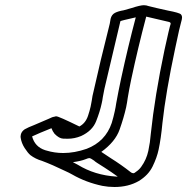

<svg xmlns="http://www.w3.org/2000/svg" viewBox="-20 -748 737 756"><path d="M506.3 -65.9Q508.8 -65.9 516.6 -72.3Q528.3 -80.1 536.1 -91.3Q556.6 -119.6 564 -153.8Q571.3 -188 573.7 -220.7Q589.4 -369.1 627.9 -552.2Q647 -640.1 651.9 -653.8V-655.3Q651.9 -659.7 645.5 -661.6L555.7 -682.6Q522.9 -558.6 496.6 -435.1Q488.3 -395.5 482.9 -362.3Q480.5 -343.8 476.6 -325.2Q467.8 -285.6 450.9 -237.8Q434.1 -189.9 378.9 -149.9L416.5 -125Q457 -99.6 493.7 -70.8Q499.5 -65.9 506.3 -65.9ZM229 -145.5Q273.4 -145.5 321.3 -162.1Q395 -190.4 419.9 -263.7Q427.2 -287.6 432.1 -311Q435.5 -326.2 437.5 -340.8Q446.3 -389.2 456.5 -437Q483.9 -564 514.6 -679.7Q455.6 -666.5 454.1 -664.6L391.1 -397.9L384.8 -365.2Q383.3 -353 380.4 -340.8Q373.5 -308.6 358.6 -270.8Q343.8 -232.9 299.3 -212.4Q273.4 -201.7 246.6 -201.7Q244.6 -201.7 228.8 -202.1Q212.9 -202.6 194.8 -221.2Q187 -231 182.6 -243.2Q132.3 -223.1 106.4 -210.9Q117.2 -169.9 157.7 -156.7L162.6 -155.3Q194.8 -145.5 229 -145.5ZM443.4 -52.7Q418.5 -70.8 392.6 -87.4Q351.6 -112.8 351.1 -115.2Q336.9 -125.5 331.5 -125.5Q327.6 -125.5 316.9 -121.1Q298.8 -113.8 267.1 -109.4L286.6 -99.1Q353 -58.1 438 -52.7ZM430.7 -11.7Q406.2 -11.7 383.3 -16.1Q318.4 -29.8 264.2 -61Q251 -68.4 236.8 -74.7Q185.5 -99.6 145 -114.7Q119.6 -122.1 99.6 -137.2Q89.8 -145.5 77.1 -165Q64.5 -184.6 61.5 -205.1Q61 -208 61 -210.4Q61 -214.4 62 -217.8Q64.5 -230 77.1 -238.8Q91.8 -247.1 113.8 -255.4Q166 -277.3 171.9 -280.3Q187.5 -288.1 192.9 -288.1Q197.8 -290 201.7 -290Q210.9 -290 292.5 -250Q316.9 -262.7 326.7 -292.5Q333 -311 336.9 -328.6Q339.4 -339.8 341.1 -350.8Q342.8 -361.8 344.2 -370.1Q376 -512.7 412.1 -654.3L415.5 -673.8Q419.4 -690.4 432.6 -697.3Q445.8 -704.1 466.8 -707.5Q482.4 -711.4 498 -716.3Q532.2 -727.5 546.4 -727.5Q556.2 -727.5 564.9 -724.1Q590.8 -717.3 640.6 -706.5Q686.5 -697.8 692.4 -691.4Q696.8 -686.5 696.8 -678.7Q696.8 -675.3 695.8 -670.9Q694.8 -665 692.9 -659.7Q688.5 -646.5 669.9 -558.1Q632.8 -384.3 619.6 -263.7Q613.8 -202.1 604.5 -158.7Q597.7 -127 580.8 -92.5Q564 -58.1 526.4 -35.2Q485.4 -11.7 430.7 -11.7Z"/></svg>

Font: Third Street
Style: Regular
Weight: 400
Designer: GGBotNet
Foundry: GGBotNet
Version: 0.90